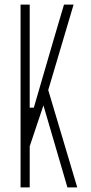

<svg xmlns="http://www.w3.org/2000/svg" viewBox="-20 -820 398 840"><path d="M70 0V-800H110V-349H128L213 -641L260 -800H302L191 -426L318 0H275L170 -359L110 -180V0Z"/></svg>

Font: Big Shoulders Text Thin
Style: Regular
Weight: 100
Designer: Patric King
Foundry: XO Type Co
Version: Version 1.000; ttfautohint (v1.8.2)